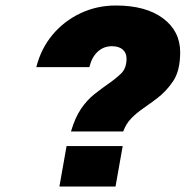

<svg xmlns="http://www.w3.org/2000/svg" viewBox="-20 -678 675 698"><path d="M238 -200Q253 -251 275 -283Q297 -315 323 -335.5Q349 -356 372 -372Q401 -392 420.5 -411Q440 -430 440 -465Q440 -486 426 -498Q412 -510 387 -510Q356 -510 334.5 -489.5Q313 -469 305 -434H112Q129 -501 170.5 -551Q212 -601 272 -629.5Q332 -658 401 -658Q510 -658 572.5 -611.5Q635 -565 635 -488Q635 -421 609.5 -383Q584 -345 549 -319Q525 -301 500.5 -284Q476 -267 457 -247.5Q438 -228 428 -200ZM400 0H196L222 -147H426Z"/></svg>

Font: Overused Grotesk Black
Style: Italic
Weight: 900
Italic angle: -10°
Version: Version 0.003